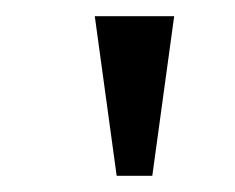

<svg xmlns="http://www.w3.org/2000/svg" viewBox="-20 -720 290 237"><path d="M97 -700H195L168 -503H124Z"/></svg>

Font: PT Serif Caption
Style: Regular
Weight: 400
Designer: A.Korolkova, O.Umpeleva, V.Yefimov
Foundry: ParaType Ltd
Version: Version 1.000W OFL